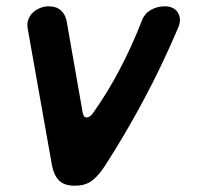

<svg xmlns="http://www.w3.org/2000/svg" viewBox="-20 -580 640 610"><path d="M67.9 -489.8Q65.2 -506.1 70.3 -518.9Q75.4 -531.8 85.5 -541Q95.7 -550.3 108.7 -555.1Q121.7 -560 134.4 -560Q158.7 -560 173 -547.5Q187.3 -535 191.7 -513.1L242.8 -221.4Q245.5 -206.2 256 -206.9Q266.5 -207.5 276 -221.4Q321.3 -285.1 360.5 -359.8Q399.8 -434.4 430.1 -513.1Q438.8 -536.7 459 -548.3Q479.3 -560 503.6 -560Q516.3 -560 527 -555.5Q537.6 -551 544.1 -541.7Q550.5 -532.5 551.6 -519.6Q552.6 -506.8 545.1 -489.8Q495.9 -373.9 437.6 -264.6Q379.3 -155.4 314.5 -54.8Q294.9 -24.1 273.7 -7.1Q252.4 10 218 10Q183.9 10 167.5 -6.6Q151.2 -23.1 145.1 -54.8Z"/></svg>

Font: Maple Mono
Style: Italic
Weight: 400
Italic angle: -10°
Monospace: yes
Designer: subframe7536
Version: Version 7.300